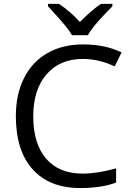

<svg xmlns="http://www.w3.org/2000/svg" viewBox="-20 -951 671 981"><path d="M403.8 -649.9Q286.1 -649.9 218 -571.5Q149.9 -493.2 149.9 -356.9Q149.9 -216.8 215.6 -140.4Q281.2 -64 402.8 -64Q477.5 -64 573.2 -90.8V-18.1Q499 9.8 390.1 9.8Q232.4 9.8 146.7 -85.9Q61 -181.6 61 -357.9Q61 -468.3 102.3 -551.3Q143.6 -634.3 221.4 -679.2Q299.3 -724.1 404.8 -724.1Q517.1 -724.1 601.1 -683.1L565.9 -611.8Q484.9 -649.9 403.8 -649.9ZM225.1 -931.2H281.2Q336.9 -895 388.2 -838.9Q451.7 -902.3 496.1 -931.2H554.2V-918.9L522 -885.7Q451.7 -813.5 429.2 -771H348.1Q336.9 -791 312 -821.8Q287.1 -852.5 225.1 -918.9Z"/></svg>

Font: HunimalSansv1.5
Style: Regular
Weight: 400
Foundry: Ascender Corporation
Version: Version 1.10